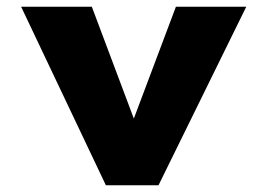

<svg xmlns="http://www.w3.org/2000/svg" viewBox="-20 -553 784 573"><path d="M296 0 43 -533H254L405 -131L353 -129L505 -533H715L453 0Z"/></svg>

Font: Lexend Exa ExtraBold
Style: Regular
Weight: 800
Designer: Bonnie Shaver-Troup, Thomas Jockin
Foundry: Lexend
Version: Version 1.007